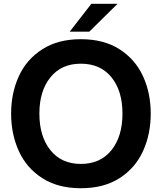

<svg xmlns="http://www.w3.org/2000/svg" viewBox="-20 -985 860 1019"><path d="M39 -382Q39 -491 80 -580.5Q121 -670 204.5 -723.5Q288 -777 409 -777Q531 -777 614.5 -723.5Q698 -670 739 -580.5Q780 -491 780 -382Q780 -273 739 -183Q698 -93 614.5 -39.5Q531 14 409 14Q288 14 204.5 -39.5Q121 -93 80 -183Q39 -273 39 -382ZM630 -382Q630 -503 571.5 -575Q513 -647 409 -647Q306 -647 247.5 -574.5Q189 -502 189 -382Q189 -261 247.5 -188Q306 -115 409 -115Q513 -115 571.5 -188Q630 -261 630 -382ZM454 -817H350L465 -965H604Z"/></svg>

Font: Open Sauce Sans
Style: Bold
Weight: 700
Designer: Alfredo Marco Pradil
Foundry: Creative Sauce Fz LLC
Version: Version 1.477